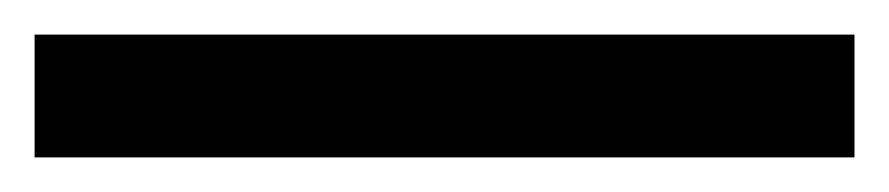

<svg xmlns="http://www.w3.org/2000/svg" viewBox="-20 23 514 111"><path d="M0 114V43H474V114Z"/></svg>

Font: Teko Regular
Style: Regular
Weight: 400
Designer: Manushi Parikh, Jonny Pinhorn
Foundry: Indian Type Foundry
Version: Version 1.105;PS 1.0;hotconv 1.0.78;makeotf.lib2.5.61930; tt